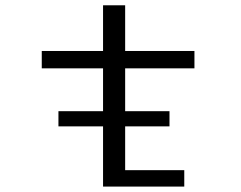

<svg xmlns="http://www.w3.org/2000/svg" viewBox="-20 -688 890 708"><path d="M195.5 -278H360V-436H134V-500H360V-668.5H441.5V-500H697V-436H441.5V-278H605V-222H441.5V-60.5H659.5V0H360V-222H195.5Z"/></svg>

Font: League Mono Wide Light
Style: Regular
Weight: 300
Width: 8
Designer: Tyler Finck
Foundry: The League of Moveable Type / Tyler Finck
Version: Version 2.210